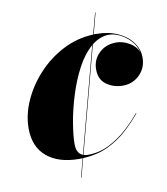

<svg xmlns="http://www.w3.org/2000/svg" viewBox="-75 -618 668 767"><g transform="rotate(-10 259.0 -235.0)"><path d="M364 -555 341.5 -470Q346.5 -470 351.5 -470Q400 -470 437.5 -453.2Q475 -436.5 496.2 -408Q517.5 -379.5 517.5 -345Q517.5 -303.5 489.5 -275.8Q461.5 -248 421 -248Q383.5 -248 355 -268.5Q326.5 -289 326.5 -330Q326.5 -369.5 354.2 -396Q382 -422.5 423.5 -422.5Q450.5 -422.5 476.8 -407.2Q503 -392 512.5 -367Q506 -394.5 487 -415Q468 -435.5 444.5 -446.8Q421 -458 401 -458Q364.5 -458 331 -431L217.5 -3Q225 0 235 0Q280.5 0 320.5 -19.8Q360.5 -39.5 393.8 -69.5Q427 -99.5 453 -131L454.5 -129.5Q428.5 -98 394.8 -67Q361 -36 316.8 -14.8Q272.5 6.5 214 9.5L194 85H192L212 9.5Q205 10 198.5 10Q115 10 67.5 -30Q20 -70 20 -144.5Q20 -200 45 -256Q70 -312 113.8 -359.5Q157.5 -407 215.5 -437Q273.5 -467 339 -469.5L362 -555ZM190 -51.5Q190 -13.5 215.5 -3.5L328 -428.5Q294 -399.5 268.2 -350.8Q242.5 -302 225 -245.8Q207.5 -189.5 198.8 -137.8Q190 -86 190 -51.5Z"/></g></svg>

Font: Bodoni* 72pt Fatface
Style: Italic
Weight: 900
Italic angle: -13°
Version: Version 2.3